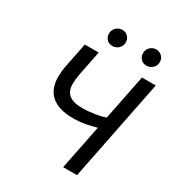

<svg xmlns="http://www.w3.org/2000/svg" viewBox="-198 -928 963 1047"><g transform="rotate(30 283.5 -405.0)"><path d="M415.5 -280.8Q387.2 -272 349.4 -264.9Q311.5 -257.8 269 -257.8Q223.6 -257.8 189 -268.8Q154.3 -279.8 131.8 -300.3Q109.4 -320.8 99.1 -350.6Q88.9 -380.4 88.9 -412.1Q88.9 -427.7 90.6 -446.5Q92.3 -465.3 96.2 -483.4L127 -638.2H214.4L183.6 -483.4Q176.8 -444.3 176.8 -418.9Q176.8 -375.5 202.9 -353.3Q229 -331.1 285.2 -331.1Q306.2 -331.1 328.1 -333Q350.1 -335 369.1 -338.1Q388.2 -341.3 402.6 -345Q417 -348.6 429.7 -353L486.8 -638.2H573.7L446.3 0H358.9ZM265.1 -810.1Q287.1 -810.1 301 -795.2Q314.9 -780.3 314.9 -758.8Q314.9 -747.6 310.5 -738Q306.2 -728.5 298.8 -721.4Q291.5 -714.4 281.7 -710.2Q272 -706.1 261.2 -706.1Q238.3 -706.1 224.6 -720.9Q210.9 -735.8 210.9 -756.8Q210.9 -768.1 215.3 -777.8Q219.7 -787.6 227.1 -794.7Q234.4 -801.8 244.1 -805.9Q253.9 -810.1 265.1 -810.1ZM479 -810.1Q489.7 -810.1 499 -805.9Q508.3 -801.8 515.1 -794.9Q522 -788.1 525.6 -778.8Q529.3 -769.5 529.3 -758.8Q529.3 -747.6 524.9 -738Q520.5 -728.5 513.2 -721.4Q505.9 -714.4 495.8 -710.2Q485.8 -706.1 475.1 -706.1Q452.6 -706.1 439 -720.9Q425.3 -735.8 425.3 -756.8Q425.3 -768.1 429.4 -777.8Q433.6 -787.6 440.9 -794.7Q448.2 -801.8 458 -805.9Q467.8 -810.1 479 -810.1ZM-6.8 -638.2Z"/></g></svg>

Font: Code New Roman
Style: Italic
Weight: 400
Italic angle: -11°
Monospace: yes
Designer: Sam Radian
Foundry: Code New Roman
Version: Version 1.508 October 19, 2014